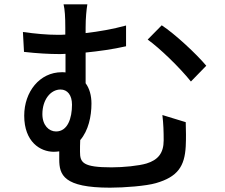

<svg xmlns="http://www.w3.org/2000/svg" viewBox="-20 -820 1040 888"><path d="M384 -800H274C280 -775 282 -741 282 -692C282 -683 282 -672 282 -660C270 -659 258 -659 246 -659C197 -659 144 -664 86 -672L91 -580C153 -573 209 -570 252 -570C262 -570 272 -570 283 -571C283 -541 283 -512 283 -485C278 -486 272 -486 266 -486C163 -486 92 -395 92 -285C92 -164 166 -118 229 -118C238 -118 246 -119 254 -120C254 -108 254 -95 254 -83C254 -11 274 48 489 48C556 48 657 40 701 27C802 -2 834 -51 839 -143C841 -185 840 -210 839 -255L731 -288C736 -246 737 -210 737 -171C737 -111 710 -80 658 -64C622 -53 550 -46 496 -46C363 -46 350 -68 350 -118C350 -134 350 -153 351 -172C389 -216 403 -282 403 -341C403 -378 394 -411 376 -435V-577C436 -583 502 -592 563 -606V-702C501 -685 437 -674 376 -667V-692C376 -738 380 -775 384 -800ZM728 -703 663 -637C719 -597 811 -508 863 -443L934 -516C888 -571 789 -663 728 -703ZM239 -212C206 -212 176 -241 176 -292C176 -359 214 -406 260 -406C292 -406 313 -380 313 -336C313 -273 293 -212 239 -212Z"/></svg>

Font: DAIFUKU Sans JP Medium
Style: Regular
Weight: 500
Designer: Original font ‘Source Han Sans JP’ : Ryoko NISHIZUKA  (kana, bopomofo & ideographs); Paul D. Hunt (Latin, Greek & Cyrill
Foundry: Daifuku
Version: Version 1.000